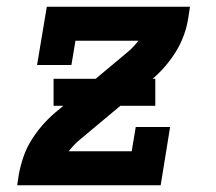

<svg xmlns="http://www.w3.org/2000/svg" viewBox="-20 -550 640 570"><path d="M31 0 36 -33Q41 -59 49.5 -84Q58 -109 72 -132Q86 -155 104 -176Q122 -197 143 -215L356 -393Q366 -401 374.5 -410Q383 -419 391 -429H204L192 -357H90L119 -530H544L539 -497Q535 -471 526 -446Q517 -421 503 -398Q489 -375 471 -354Q453 -333 432 -315L219 -137Q209 -129 200.5 -120Q192 -111 184 -101H371L383 -173H485L457 0ZM139 -236V-316H441V-236Z"/></svg>

Font: Iosevka Curly Slab Extended
Style: Bold Italic
Weight: 700
Width: 7
Italic angle: -9°
Monospace: yes
Designer: Belleve Invis
Foundry: Belleve Invis
Version: Version 11.0.0; ttfautohint (v1.8.3)